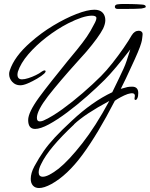

<svg xmlns="http://www.w3.org/2000/svg" viewBox="-20 -656 755 968"><path d="M177 292Q157 292 146 279.5Q135 267 135 246Q135 217 153 183Q177 139 200.5 105.5Q224 72 257 36.5Q290 1 342 -47Q444 -143 546 -191Q565 -229 579 -259Q593 -289 603 -310Q611 -327 619 -351Q627 -375 637 -407Q556 -302 508 -254Q468 -214 418.5 -170.5Q369 -127 319 -89.5Q269 -52 226.5 -29Q184 -6 157 -6Q122 -6 122 -51Q122 -89 177 -165Q205 -203 241 -248.5Q277 -294 320 -347L367 -404Q398 -442 417.5 -470.5Q437 -499 454 -533Q466 -554 466 -565Q466 -577 443 -577Q400 -577 323 -538Q267 -509 214 -468Q161 -427 122.5 -382Q84 -337 70 -294Q69 -289 68.5 -285.5Q68 -282 68 -280Q68 -256 91 -256Q104 -256 123 -262Q142 -268 160.5 -277Q179 -286 189 -294Q199 -301 204 -301Q210 -301 210 -296Q210 -292 203 -285Q190 -273 167 -259.5Q144 -246 121 -236Q98 -226 82 -226Q58 -226 42 -243Q26 -260 26 -283Q26 -291 29 -300Q52 -371 133 -442Q187 -490 248.5 -527Q310 -564 365.5 -585.5Q421 -607 456 -607Q483 -607 497 -592.5Q511 -578 511 -554Q511 -536 500 -512Q478 -469 415 -395Q414 -394 403 -381.5Q392 -369 371 -346Q325 -295 288 -251.5Q251 -208 222 -171Q166 -98 166 -62Q166 -44 180 -44Q192 -44 205 -51Q244 -69 294.5 -105.5Q345 -142 396.5 -186.5Q448 -231 489 -272Q516 -299 546.5 -337.5Q577 -376 603.5 -414.5Q630 -453 644 -478Q658 -501 680 -501Q688 -501 693.5 -496.5Q699 -492 699 -485Q699 -483 698.5 -477.5Q698 -472 697 -464Q696 -452 692 -439Q683 -406 640 -315Q627 -287 614.5 -260Q602 -233 589 -208Q612 -215 622 -217Q632 -219 646 -219Q677 -219 677 -187Q677 -170 673 -162Q669 -152 663 -152Q656 -152 659 -166Q660 -169 660 -173Q660 -186 645 -186Q639 -186 624 -182Q607 -176 588.5 -166Q570 -156 559 -148Q472 21 395.5 124.5Q319 228 239 272Q202 292 177 292ZM196 235Q223 235 276 194Q327 153 394.5 67Q462 -19 531 -147Q408 -81 353 -29H354Q290 31 248.5 80.5Q207 130 188 170Q175 195 175 213Q175 235 196 235ZM573 -611Q565 -611 562 -614.5Q559 -618 559 -621Q559 -632 571.5 -634Q584 -636 605 -636Q619 -636 645 -635.5Q671 -635 696 -633Q715 -632 715 -622Q715 -618 706.5 -616Q698 -614 693 -613Q680 -612 660 -611.5Q640 -611 620 -611Z"/></svg>

Font: Allison
Style: Regular
Weight: 400
Designer: Robert E. Leuschke
Foundry: Robert E. Leuschke
Version: Version 1.010; ttfautohint (v1.8.3)